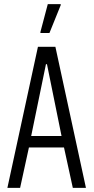

<svg xmlns="http://www.w3.org/2000/svg" viewBox="-20 -916 456 936"><path d="M16 0 165 -688H250L399 0H335L292 -197H121L78 0ZM132 -253H280L209 -603H204ZM177 -755V-760L213 -896H276V-891L221 -755Z"/></svg>

Font: Saira ExtraCondensed
Style: Regular
Weight: 400
Width: 2
Designer: Hector Gatti with collaboration of the Omnibus-Type team
Foundry: Omnibus-Type
Version: Version 1.101